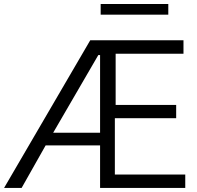

<svg xmlns="http://www.w3.org/2000/svg" viewBox="-24 -931 977 951"><path d="M0 0ZM239.3 -273.4H471.7V-658.2H462.9ZM-3.9 0 422.9 -731.4H884.8V-665H548.8V-411.1H848.6V-345.7H544.9V-66.4H893.6V0H471.7V-210.9H202.1L83 0ZM474.6 -858.4V-911.1H809.6V-858.4Z"/></svg>

Font: Batunionen A1
Style: Regular
Weight: 400
Designer: HanYang I&C Co.,Ltd.
Foundry: HanYang I&C Co.,Ltd.
Version: Version 2.50; ttfautohint (v1.6)